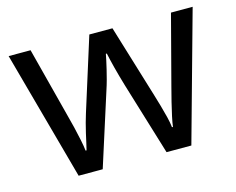

<svg xmlns="http://www.w3.org/2000/svg" viewBox="-80 -654 947 770"><g transform="rotate(-15 393.0 -269.0)"><path d="M431 -303Q425 -324 419 -344.5Q413 -365 408.5 -383.5Q404 -402 400 -418Q396 -434 394 -445H390Q388 -434 384.5 -418Q381 -402 376.5 -383Q372 -364 366.5 -343.5Q361 -323 354 -302L258 -1H158L11 -537H102L176 -251Q184 -222 191 -192.5Q198 -163 203.5 -136.5Q209 -110 211 -91H215Q218 -103 222 -121Q226 -139 230.5 -159Q235 -179 240.5 -199Q246 -219 251 -235L346 -537H442L534 -235Q541 -212 548.5 -186Q556 -160 562 -135.5Q568 -111 570 -92H574Q576 -109 581.5 -134.5Q587 -160 594.5 -190.5Q602 -221 610 -251L685 -537H775L626 -1H523Z"/></g></svg>

Font: Noto Sans Myanmar
Style: Regular
Weight: 400
Designer: Monotype Design Team
Foundry: Monotype Imaging Inc.
Version: Version 2.107